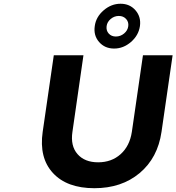

<svg xmlns="http://www.w3.org/2000/svg" viewBox="-20 -994 938 1021"><path d="M207 -293 266.1 -700.2H423.8L365.2 -293Q354 -218.3 392.1 -174.6Q430.2 -130.9 502 -130.9Q573.2 -130.9 621.6 -174.3Q669.9 -217.8 681.2 -293L740.2 -700.2H897.9L838.9 -293Q818.8 -154.3 722.7 -73.7Q626.5 6.8 481.9 6.8Q335.9 6.8 261.5 -74Q187 -154.8 207 -293ZM483.9 -855Q490.2 -903.8 531 -939Q571.8 -974.1 621.1 -974.1Q670.4 -974.1 700.7 -939Q731 -903.8 724.1 -855Q716.8 -805.7 676.5 -770.8Q636.2 -735.8 586.9 -735.8Q537.1 -735.8 506.8 -770.8Q476.6 -805.7 483.9 -855ZM546.9 -855Q543.9 -831.5 558.1 -815.7Q572.3 -799.8 596.2 -799.8Q620.6 -799.8 639.9 -815.9Q659.2 -832 662.1 -855Q665 -877.4 650.4 -893.3Q635.7 -909.2 611.8 -909.2Q587.9 -909.2 568.8 -893.3Q549.8 -877.4 546.9 -855Z"/></svg>

Font: Trueno SemiBold
Style: Italic
Weight: 600
Designer: Julieta Ulanovsky
Foundry: Julieta Ulanovsky
Version: Version 3.001b | FøM Fix